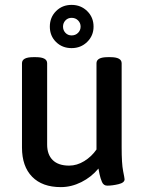

<svg xmlns="http://www.w3.org/2000/svg" viewBox="-20 -759 597 786"><path d="M70 -155V-500Q70 -525 116 -525H127Q173 -525 173 -500V-167Q173 -126 196 -103.5Q219 -81 263 -81Q295 -81 325 -99.5Q355 -118 375 -147V-500Q375 -525 421 -525H432Q478 -525 478 -500V-156Q478 -89 484 -59Q490 -29 490 -25Q490 -11 465 -5Q440 1 419 1Q404 1 397.5 -14Q391 -29 387.5 -46Q384 -63 383 -69Q354 -34 313 -13.5Q272 7 229 7Q153 7 111.5 -35.5Q70 -78 70 -155ZM184 -650Q184 -688 209.5 -713.5Q235 -739 273 -739Q311 -739 337 -713.5Q363 -688 363 -650Q363 -613 337 -587.5Q311 -562 273 -562Q235 -562 209.5 -587Q184 -612 184 -650ZM310 -650Q310 -665 299.5 -675.5Q289 -686 273 -686Q258 -686 248 -675.5Q238 -665 238 -650Q238 -635 248 -624.5Q258 -614 273 -614Q289 -614 299.5 -624.5Q310 -635 310 -650Z"/></svg>

Font: Asap-Medium
Style: Regular
Weight: 500
Designer: Pablo Cosgaya
Foundry: Omnibus-Type
Version: Version 2.000; ttfautohint (v1.8)